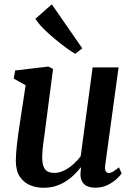

<svg xmlns="http://www.w3.org/2000/svg" viewBox="-20 -880 636 910"><path d="M185.5 10Q153 10 123.2 -2Q93.5 -14 74.5 -41.8Q55.5 -69.5 55 -117Q55 -134.5 56.5 -155.5Q58 -176.5 60.8 -199.8Q63.5 -223 66.8 -246.8Q70 -270.5 73.5 -292.5L101.5 -476L45 -507.5L52 -546L209 -564.5L231.5 -553.5L197 -289Q194.5 -268 191.5 -246.5Q188.5 -225 185.8 -205.2Q183 -185.5 181.5 -167.8Q180 -150 180 -136Q180 -107 186.5 -90.5Q193 -74 206 -67.2Q219 -60.5 237.5 -60.5Q261 -60.5 284.2 -72Q307.5 -83.5 327.8 -101.8Q348 -120 362.5 -140L419 -560.5H542L478.5 -96.5Q476 -77.5 481 -68.8Q486 -60 495.5 -60Q504.5 -60 515 -66Q525.5 -72 543.5 -87L556.5 -58Q551.5 -50 534.8 -33.8Q518 -17.5 491.8 -4Q465.5 9.5 432 9.5Q397 9.5 379.8 -6.2Q362.5 -22 361.5 -48.5Q361.5 -51 361.5 -55.2Q361.5 -59.5 362 -64.8Q362.5 -70 363 -75.5Q363.5 -81 364 -85.5L362.5 -86.5Q349 -69 331.5 -51.8Q314 -34.5 292 -20.5Q270 -6.5 243.8 1.8Q217.5 10 185.5 10ZM336.5 -625Q320.5 -634 293.5 -653.5Q266.5 -673 237 -697.8Q207.5 -722.5 183.2 -747.2Q159 -772 148 -791L225.5 -859.5L370 -651Z"/></svg>

Font: Merriweather 24pt SemiBold
Style: Italic
Weight: 600
Italic angle: -7.8°
Version: Version 2.101